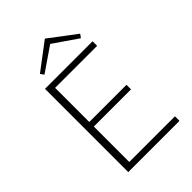

<svg xmlns="http://www.w3.org/2000/svg" viewBox="-246 -965 1073 1073"><g transform="rotate(-45 290.0 -428.5)"><path d="M315 -815 171 -716 156 -737 315 -857 474 -737 459 -716ZM161 -36H522V0H117V-658H493V-622H161V-352H455V-316H161Z"/></g></svg>

Font: EauTest Light
Style: Regular
Weight: 300
Designer: Christian Thalmann (Catharsis Fonts)
Version: Version 0.001;PS 000.001;hotconv 1.0.88;makeotf.lib2.5.64775